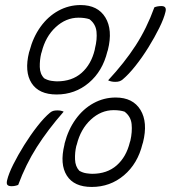

<svg xmlns="http://www.w3.org/2000/svg" viewBox="-20 -730 676 760"><path d="M299 -710Q367 -710 397 -661Q427 -612 407 -532L405 -526Q386 -448 331.5 -402Q277 -356 204 -356Q134 -356 105 -401Q76 -446 95 -523L97 -529Q111 -583 140.5 -624Q170 -665 211 -687.5Q252 -710 299 -710ZM408 -412Q473 -482 517 -550Q561 -618 591 -701Q603 -706 619 -706Q641 -706 635 -683Q629 -657 610.5 -619.5Q592 -582 567.5 -542.5Q543 -503 516 -469Q489 -435 465 -415Q460 -411 453.5 -408.5Q447 -406 436 -406Q420 -406 408 -412ZM143 -518Q137 -493 137.5 -465Q138 -437 155 -420Q169 -412 183.5 -410Q198 -408 206 -408Q265 -408 303 -441.5Q341 -475 355 -533L356 -539Q365 -574 362 -604.5Q359 -635 334 -654Q316 -660 291 -660Q241 -660 200.5 -622.5Q160 -585 145 -524ZM438 -344Q506 -344 536 -295Q566 -246 546 -166L544 -160Q525 -82 470.5 -36Q416 10 343 10Q273 10 244.5 -35Q216 -80 235 -157L236 -163Q250 -217 279.5 -258Q309 -299 350 -321.5Q391 -344 438 -344ZM282 -152Q276 -127 277 -99Q278 -71 294 -54Q308 -46 322.5 -44Q337 -42 345 -42Q404 -42 442 -75.5Q480 -109 494 -167L496 -173Q504 -208 501 -238.5Q498 -269 473 -288Q455 -294 430 -294Q380 -294 339.5 -256.5Q299 -219 284 -158ZM232 -288Q169 -216 125.5 -147.5Q82 -79 52 2Q39 7 26 7Q14 7 9.5 2Q5 -3 8 -16Q14 -42 32.5 -79Q51 -116 76 -156Q101 -196 128 -230.5Q155 -265 178 -284Q184 -289 190.5 -291Q197 -293 207 -293Q222 -293 232 -288Z"/></svg>

Font: Recursive Mn Csl St Lt
Style: Italic
Weight: 300
Italic angle: -15°
Monospace: yes
Version: Version 1.079;hotconv 1.0.112;makeotfexe 2.5.65598; ttfautoh